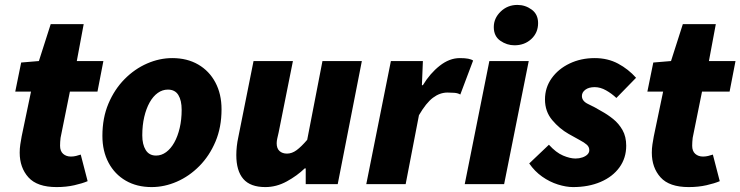

<svg xmlns="http://www.w3.org/2000/svg" viewBox="-20 -748 3008 780"><path d="M210 12Q131 12 95.5 -27.5Q60 -67 60 -128Q60 -145 62.5 -161.5Q65 -178 68 -194L106 -376H42L66 -494L138 -500L186 -650H320L292 -500H400L376 -376H264L226 -188Q225 -179 224.5 -171.5Q224 -164 224 -156Q224 -134 236.5 -123Q249 -112 268 -112Q279 -112 289 -114.5Q299 -117 308 -120L336 -12Q315 -3 282 4.5Q249 12 210 12Z M596 12Q536 12 491 -14Q446 -40 421 -87Q396 -134 396 -196Q396 -269 420.5 -327Q445 -385 486 -426.5Q527 -468 577.5 -490Q628 -512 680 -512Q740 -512 785 -486Q830 -460 855 -413Q880 -366 880 -304Q880 -231 855.5 -173Q831 -115 790 -73.5Q749 -32 698.5 -10Q648 12 596 12ZM614 -116Q636 -116 655 -130Q674 -144 688 -169Q702 -194 710 -228Q718 -262 718 -302Q718 -340 704.5 -362Q691 -384 662 -384Q640 -384 621 -370.5Q602 -357 588 -332Q574 -307 566 -273Q558 -239 558 -198Q558 -161 572 -138.5Q586 -116 614 -116Z M1058 12Q997 12 968.5 -21Q940 -54 940 -118Q940 -135 942 -153.5Q944 -172 948 -190L1010 -500H1170L1112 -210Q1109 -197 1106.5 -186Q1104 -175 1104 -166Q1104 -145 1115.5 -134.5Q1127 -124 1146 -124Q1166 -124 1185 -138Q1204 -152 1228 -180L1290 -500H1450L1352 0H1222V-64H1218Q1187 -34 1145 -11Q1103 12 1058 12Z M1468 0 1568 -500H1698L1694 -402H1698Q1727 -450 1766.5 -481Q1806 -512 1848 -512Q1869 -512 1882 -509.5Q1895 -507 1902 -502L1850 -364Q1840 -370 1825 -371Q1810 -372 1798 -372Q1767 -372 1739 -351Q1711 -330 1682 -280L1628 0Z M1868 0 1968 -500H2128L2028 0ZM2070 -564Q2039 -564 2012.5 -582.5Q1986 -601 1986 -638Q1986 -674 2014 -701Q2042 -728 2082 -728Q2114 -728 2140 -709Q2166 -690 2166 -654Q2166 -615 2138.5 -589.5Q2111 -564 2070 -564Z M2308 12Q2280 12 2246.5 1.5Q2213 -9 2182.5 -30.5Q2152 -52 2130 -84L2210 -160Q2239 -128 2267.5 -116Q2296 -104 2318 -104Q2333 -104 2346 -108.5Q2359 -113 2366.5 -120.5Q2374 -128 2374 -138Q2374 -151 2364 -160Q2354 -169 2335 -179Q2316 -189 2290 -204Q2253 -225 2223.5 -260Q2194 -295 2194 -344Q2194 -392 2221 -430Q2248 -468 2294 -490Q2340 -512 2396 -512Q2449 -512 2491 -489.5Q2533 -467 2564 -432L2484 -350Q2465 -368 2442 -381Q2419 -394 2396 -394Q2372 -394 2358 -383.5Q2344 -373 2344 -358Q2344 -337 2370 -325Q2396 -313 2424 -296Q2448 -283 2471 -264.5Q2494 -246 2509 -219.5Q2524 -193 2524 -156Q2524 -106 2496.5 -68Q2469 -30 2420 -9Q2371 12 2308 12Z M2778 12Q2699 12 2663.5 -27.5Q2628 -67 2628 -128Q2628 -145 2630.5 -161.5Q2633 -178 2636 -194L2674 -376H2610L2634 -494L2706 -500L2754 -650H2888L2860 -500H2968L2944 -376H2832L2794 -188Q2793 -179 2792.5 -171.5Q2792 -164 2792 -156Q2792 -134 2804.5 -123Q2817 -112 2836 -112Q2847 -112 2857 -114.5Q2867 -117 2876 -120L2904 -12Q2883 -3 2850 4.5Q2817 12 2778 12Z"/></svg>

Font: Source Sans 3 ExtraLight Black
Style: Italic
Weight: 900
Italic angle: -11°
Version: Version 3.052;hotconv 1.1.0;makeotfexe 2.6.0